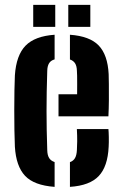

<svg xmlns="http://www.w3.org/2000/svg" viewBox="-20 -749 494 778"><path d="M40.3 -154.4Q39 -181.7 38.4 -221Q37.8 -260.3 37.8 -303Q37.8 -345.6 38.5 -383.1Q39.2 -420.6 40.3 -443.8Q45.8 -525.3 83.6 -564Q121.3 -602.6 201.3 -608.2V-508.4Q185.6 -503.9 178.8 -492.6Q172 -481.4 171.5 -462.9Q170 -417.3 169.3 -377.2Q168.6 -337 168.6 -299.1Q168.6 -261.2 169.3 -222.5Q170 -183.7 171.5 -140.1Q172 -120.2 179 -108.8Q186 -97.4 201.3 -92.3V8.2Q118 2.2 81.5 -36.6Q45.1 -75.4 40.3 -154.4ZM263.4 8.2V-92Q277.7 -97.1 284.1 -108.8Q290.6 -120.4 291.6 -141Q292.6 -156 292.8 -176.7Q293 -197.3 291.5 -226H419.3Q420.4 -216.8 420.9 -193.8Q421.3 -170.8 420.3 -154.4Q416.6 -74.3 380.1 -35.7Q343.7 3 263.4 8.2ZM217.1 -277.7V-367.1H292.5Q292.7 -387.8 292.7 -407.5Q292.7 -427.3 292.5 -442.1Q292.2 -456.9 291.6 -462.9Q291 -481.9 284.1 -492.6Q277.3 -503.2 263.4 -508V-608.2Q343.6 -602.5 379.9 -564.7Q416.3 -526.9 420.3 -448.8Q420.8 -437 421.1 -408.1Q421.4 -379.1 421.2 -343.8Q420.9 -308.4 419.3 -277.7ZM256.7 -640V-729.3H346V-640ZM114.6 -640V-729.3H203.9V-640Z"/></svg>

Font: Big Shoulders Stencil Text SC Thin
Style: Regular
Weight: 100
Designer: Patric King
Foundry: XO Type Co
Version: Version 2.001